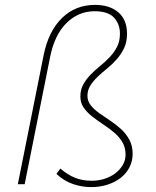

<svg xmlns="http://www.w3.org/2000/svg" viewBox="-20 -754 640 786"><path d="M353 12Q316 12 279 -0.5Q242 -13 211 -42L227 -64Q256 -39 286.5 -26.5Q317 -14 355 -14Q383 -14 408 -22Q433 -30 452 -44.5Q471 -59 482.5 -78.5Q494 -98 494 -121Q494 -151 480.5 -173Q467 -195 446 -212.5Q425 -230 401.5 -245.5Q378 -261 357 -277.5Q336 -294 322.5 -313.5Q309 -333 309 -359Q309 -387 321 -408.5Q333 -430 351 -448.5Q369 -467 390 -484Q411 -501 429 -520Q447 -539 459 -562Q471 -585 471 -616Q471 -655 447 -681.5Q423 -708 367 -708Q301 -708 252 -659.5Q203 -611 185 -520L81 0H53L159 -530Q179 -627 234 -680.5Q289 -734 369 -734Q429 -734 464.5 -703.5Q500 -673 500 -616Q500 -582 488 -557Q476 -532 458 -511.5Q440 -491 419 -474Q398 -457 380 -440Q362 -423 350 -404Q338 -385 338 -362Q338 -340 351.5 -323Q365 -306 386 -291Q407 -276 430.5 -260.5Q454 -245 475 -226Q496 -207 509.5 -182Q523 -157 523 -124Q523 -95 510.5 -70Q498 -45 475.5 -27Q453 -9 421.5 1.5Q390 12 353 12Z"/></svg>

Font: Source Code Pro ExtraLight
Style: Italic
Weight: 200
Italic angle: -11°
Monospace: yes
Designer: Paul D. Hunt, Teo Tuominen
Foundry: Adobe Systems Incorporated
Version: Version 1.050;PS 1.000;hotconv 16.6.51;makeotf.lib2.5.65220